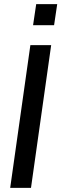

<svg xmlns="http://www.w3.org/2000/svg" viewBox="-20 -903 295 923"><path d="M126 -686H226L129 0H29ZM154 -883H255L240 -782H139Z"/></svg>

Font: Archivo Narrow Medium
Style: Italic
Weight: 500
Italic angle: -8°
Designer: Hector Gatti
Foundry: Omnibus-Type
Version: Version 2.001